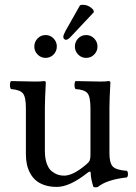

<svg xmlns="http://www.w3.org/2000/svg" viewBox="-20 -769 565 800"><path d="M313.5 -747.1Q318.4 -749 324.7 -749Q349.6 -749 368.7 -728.5L371.1 -718.3L278.8 -620.1Q263.7 -603 254.9 -603Q251 -603 247.3 -606.7Q243.7 -610.4 243.7 -614.7Q243.7 -623 252.9 -640.1ZM136.7 -541.7Q123 -555.7 123 -575.2Q123 -594.7 136.7 -608.9Q150.4 -623 169.9 -623Q189.5 -623 203.1 -608.9Q216.8 -594.7 216.8 -575.2Q216.8 -555.7 203.1 -541.7Q189.5 -527.8 169.9 -527.8Q150.4 -527.8 136.7 -541.7ZM305.7 -541.7Q292 -555.7 292 -575.2Q292 -594.7 305.7 -608.9Q319.3 -623 338.9 -623Q358.4 -623 372.3 -608.9Q386.2 -594.7 386.2 -575.2Q386.2 -555.7 372.3 -541.7Q358.4 -527.8 338.9 -527.8Q319.3 -527.8 305.7 -541.7ZM216.8 9.8Q188 9.8 165.5 2.2Q143.1 -5.4 128.7 -18.1Q114.3 -30.8 105 -48.6Q95.7 -66.4 91.8 -85.4Q87.9 -104.5 87.9 -126V-317.9Q87.9 -365.2 75.4 -380.1Q63 -395 25.9 -397.9Q21.5 -402.3 21.5 -414.6Q21.5 -426.8 25.9 -431.2Q100.1 -429.2 127.9 -429.2Q153.3 -429.2 163.1 -431.2Q170.9 -431.2 170.9 -424.8Q167 -351.6 167 -321.8V-140.1Q167 -108.9 175 -86.9Q183.1 -64.9 196.3 -54.9Q209.5 -44.9 221.7 -41Q233.9 -37.1 247.1 -37.1Q285.2 -37.1 340.8 -85Q351.1 -93.8 354 -101.3Q356.9 -108.9 356.9 -124V-316.9Q356.9 -365.2 344.7 -380.4Q332.5 -395.5 294.9 -397.9Q290.5 -402.3 290.5 -414.6Q290.5 -426.8 294.9 -431.2Q369.1 -429.2 397 -429.2Q422.4 -429.2 432.1 -431.2Q439.9 -431.2 439.9 -424.8Q436 -351.6 436 -321.8V-129.9Q436 -90.8 449.5 -75.7Q462.9 -60.5 508.8 -57.1Q513.2 -52.7 513.2 -43.5Q513.2 -34.2 508.8 -29.8Q424.8 -20.5 388.2 9.8Q377.9 13.2 369.1 9.8Q357.9 -25.4 357.9 -48.8Q357.9 -52.2 356 -53.2Q354 -54.2 351.3 -53.2Q348.6 -52.2 346.2 -50.3Q271 9.8 216.8 9.8Z"/></svg>

Font: Linux Libertine G
Style: Regular
Weight: 400
Designer: Philipp H. Poll
Foundry: Philipp H. Poll
Version: Version 4.7.5